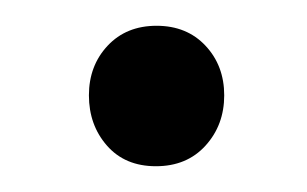

<svg xmlns="http://www.w3.org/2000/svg" viewBox="-20 -418 238 149"><path d="M139.5 -305Q125 -289 101 -289Q77 -289 63 -305Q49 -321 49 -344Q49 -367 63.5 -382.5Q78 -398 101.5 -398Q125 -398 139.5 -382.5Q154 -367 154 -344Q154 -321 139.5 -305Z"/></svg>

Font: Cambo
Style: Regular
Weight: 400
Designer: Carolina Giovagnoli, Andres Torresi
Foundry: Carolina Giovagnoli, Andres Torresi
Version: Version 2.001